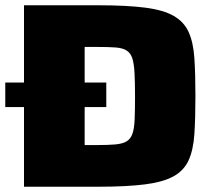

<svg xmlns="http://www.w3.org/2000/svg" viewBox="-20 -708 819 728"><path d="M71 0V-302H0V-395H71V-688H352Q461 -688 530.5 -679Q600 -670 639 -647.5Q678 -625 695.5 -586Q713 -547 717 -487.5Q721 -428 721 -344Q721 -259 717 -199.5Q713 -140 695.5 -101Q678 -62 639 -40Q600 -18 530.5 -9Q461 0 352 0ZM301 -158H350Q392 -158 418.5 -160.5Q445 -163 460 -172Q475 -181 482 -200.5Q489 -220 490.5 -255Q492 -290 492 -343Q492 -397 490 -432.5Q488 -468 481.5 -487.5Q475 -507 460 -516.5Q445 -526 418.5 -528Q392 -530 350 -530H301V-395H383V-302H301Z"/></svg>

Font: Saira Expanded ExtraBold
Style: Regular
Weight: 800
Width: 7
Designer: Hector Gatti with collaboration of the Omnibus-Type team
Foundry: Omnibus-Type
Version: Version 1.101